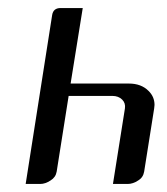

<svg xmlns="http://www.w3.org/2000/svg" viewBox="-20 -458 417 478"><path d="M43.9 0 109.9 -420.9Q112.8 -438 130.9 -438H186L155.8 -250H300.8Q331.5 -250 349.6 -231.9Q364.7 -217.3 364.7 -196.8Q364.7 -193.8 363.8 -188L338.9 -30.8Q336.4 -16.1 324.2 -8.8Q311 0 297.9 0H261.2L291 -188Q293 -201.2 284.2 -210Q274.9 -219.2 259.8 -219.2H150.9L121.1 -30.8Q118.7 -16.6 106 -8.8Q92.8 0 80.1 0Z"/></svg>

Font: Hhenum
Style: Italic
Weight: 400
Designer: T. Christopher White
Version: Version 1.0